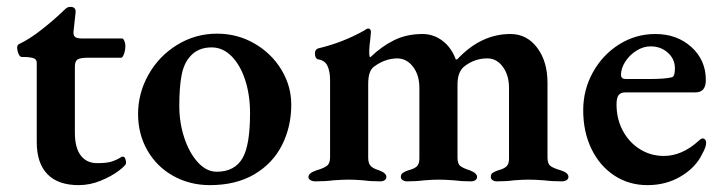

<svg xmlns="http://www.w3.org/2000/svg" viewBox="-20 -525 2101 559"><path d="M87 -111V-342Q87 -351 80 -354.5Q73 -358 55 -359H44Q38 -359 34 -368Q30 -377 30 -387Q30 -394 36 -397Q66 -411 101.5 -439Q137 -467 163 -492Q165 -494 171 -499.5Q177 -505 185 -505Q202 -505 200 -488L194 -433V-429Q194 -420 200 -416.5Q206 -413 219 -413H336Q339 -413 342 -406Q345 -399 345 -392Q345 -379 341 -368Q337 -357 333 -357H238Q214 -357 206 -352Q198 -347 198 -331V-139Q198 -95 215 -72.5Q232 -50 263 -50Q289 -50 303 -54Q317 -58 332 -67Q334 -69 338 -69Q342 -69 344.5 -63.5Q347 -58 347 -50Q347 -44 326 -28Q305 -12 273.5 1Q242 14 209 14Q149 14 118 -18Q87 -50 87 -111Z M382 -193Q382 -254 412.5 -308Q443 -362 496 -394.5Q549 -427 612 -427Q671 -427 720.5 -398.5Q770 -370 799 -322.5Q828 -275 828 -220Q828 -156 801 -102.5Q774 -49 720.5 -17.5Q667 14 591 14Q533 14 485 -12.5Q437 -39 409.5 -86.5Q382 -134 382 -193ZM687 -66Q708 -104 708 -196Q708 -248 694 -291.5Q680 -335 654.5 -361Q629 -387 596 -387Q556 -387 533 -360Q515 -340 508.5 -305Q502 -270 502 -217Q502 -168 516.5 -124Q531 -80 556 -52.5Q581 -25 611 -25Q664 -25 687 -66Z M878 -10Q878 -21 901 -29Q922 -35 931.5 -42Q941 -49 941 -67V-291Q941 -317 933.5 -333Q926 -349 907 -352Q897 -354 897 -369Q897 -381 906 -384Q978 -401 1040 -436Q1048 -442 1052 -442Q1056 -442 1058 -439Q1060 -436 1060 -432L1058 -410Q1057 -403 1056 -393Q1055 -383 1055 -371Q1055 -361 1057 -359H1059Q1091 -390 1127.5 -408Q1164 -426 1210 -426Q1242 -426 1268 -406.5Q1294 -387 1307 -352H1311Q1380 -426 1466 -426Q1514 -426 1544 -386Q1574 -346 1574 -284V-66Q1574 -48 1583 -41.5Q1592 -35 1613 -29Q1635 -22 1635 -10Q1635 -4 1629.5 -0.5Q1624 3 1616 3Q1587 3 1564 0Q1536 -2 1519 -2Q1502 -2 1476 0Q1455 3 1427 3Q1419 3 1414 -0.5Q1409 -4 1409 -10Q1409 -18 1414 -21.5Q1419 -25 1430 -29Q1446 -33 1454 -40Q1462 -47 1462 -63V-269Q1462 -306 1444 -330.5Q1426 -355 1399 -355Q1361 -355 1331 -331Q1312 -315 1312 -279V-66Q1312 -48 1320.5 -41.5Q1329 -35 1348 -29Q1369 -21 1369 -10Q1369 -4 1364 -0.5Q1359 3 1351 3Q1324 3 1301 0Q1275 -2 1258 -2Q1241 -2 1215 0Q1193 3 1165 3Q1158 3 1152.5 -0.5Q1147 -4 1147 -10Q1147 -17 1152 -21Q1157 -25 1168 -29Q1185 -33 1193 -40Q1201 -47 1201 -63V-269Q1201 -306 1183 -330Q1165 -354 1138 -355Q1101 -355 1069 -331Q1052 -319 1052 -281V-66Q1052 -49 1059.5 -41.5Q1067 -34 1084 -29Q1105 -21 1105 -10Q1105 -4 1100 -0.5Q1095 3 1087 3Q1059 3 1038 0Q1012 -2 995 -2Q978 -2 950 0Q928 3 898 3Q890 3 884 -0.5Q878 -4 878 -10Z M1678 -204Q1678 -264 1706.5 -315Q1735 -366 1783 -396Q1831 -426 1888 -426Q1951 -426 1993 -388Q2035 -350 2035 -292Q2035 -274 2027.5 -265Q2020 -256 2004 -256H1801Q1787 -256 1781 -248Q1775 -240 1775 -221Q1775 -179 1793 -145Q1811 -111 1842.5 -91Q1874 -71 1913 -71Q1965 -71 2013 -114Q2021 -122 2026 -122Q2030 -122 2033 -118.5Q2036 -115 2036 -110Q2036 -97 2024 -76Q2006 -38 1963 -12Q1920 14 1865 14Q1811 14 1768.5 -14Q1726 -42 1702 -91.5Q1678 -141 1678 -204ZM1872 -295Q1916 -295 1936 -300Q1945 -302 1945 -326Q1945 -353 1924.5 -371.5Q1904 -390 1874 -390Q1853 -390 1833 -377.5Q1813 -365 1800.5 -345.5Q1788 -326 1788 -307Q1788 -295 1802 -295Z"/></svg>

Font: EB Garamond SemiBold
Style: Regular
Weight: 600
Designer: Georg Duffner and Octavio Pardo
Foundry: Georg Duffner
Version: Version 1.000